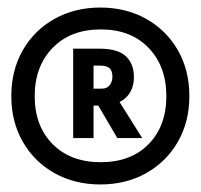

<svg xmlns="http://www.w3.org/2000/svg" viewBox="-20 -806 532 509"><path d="M220 -561H281L357 -440H291ZM278 -602Q278 -619 270 -625.5Q262 -632 246 -632H174V-677H244Q292 -677 313.5 -657Q335 -637 335 -602Q335 -567 313 -546.5Q291 -526 247 -526H174V-571H250Q264 -571 271 -580.5Q278 -590 278 -602ZM174 -440V-677H228V-440ZM10 -551Q10 -620 40.5 -673Q71 -726 124.5 -756Q178 -786 246 -786Q314 -786 367.5 -756Q421 -726 451.5 -673Q482 -620 482 -551Q482 -483 451.5 -430Q421 -377 367.5 -347Q314 -317 246 -317Q178 -317 124.5 -347Q71 -377 40.5 -430Q10 -483 10 -551ZM72 -551Q72 -472 119.5 -424Q167 -376 247 -376Q327 -376 374 -424Q421 -472 421 -551Q421 -630 374 -679Q327 -728 247 -728Q167 -728 119.5 -679Q72 -630 72 -551Z"/></svg>

Font: Hind Variable Light
Style: Regular
Weight: 300
Designer: Manushi Parikh, Satya Rajpurohit
Foundry: Indian Type Foundry
Version: Version 3.000